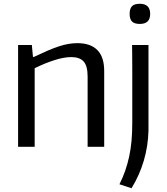

<svg xmlns="http://www.w3.org/2000/svg" viewBox="-20 -779 884 1019"><path d="M722 -652Q693 -652 680.5 -665Q668 -678 668 -705Q668 -733 680.5 -746Q693 -759 722 -759Q777 -759 777 -705Q777 -652 722 -652ZM614 199Q632 163 644.5 127Q657 91 665.5 52Q674 13 678 -31Q682 -75 682 -128Q682 -132 682 -161Q682 -190 682 -232Q682 -274 682 -323Q682 -372 682 -416.5Q682 -461 681.5 -495Q681 -529 681 -540H768V-86Q766 -3 743 74.5Q720 152 678 220ZM76 -540H149L155 -477H160Q200 -496 232.5 -510Q265 -524 292.5 -533Q320 -542 344 -546Q368 -550 391 -550Q460 -550 496.5 -513.5Q533 -477 533 -402V0H445V-373Q445 -429 424 -452.5Q403 -476 358 -476Q320 -476 269.5 -460Q219 -444 164 -417V0H76Z"/></svg>

Font: Encode Sans
Style: Regular
Weight: 400
Designer: Pablo Impallari, Andres Torresi
Foundry: Pablo Impallari, Andres Torresi
Version: Version 1.000; ttfautohint (v1.00) -l 8 -r 50 -G 200 -x 14 -